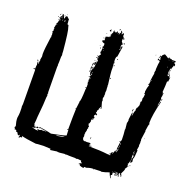

<svg xmlns="http://www.w3.org/2000/svg" viewBox="-135 -867 1013 1031"><g transform="rotate(20 371.0 -351.5)"><path d="M631.3 2V-1.5H629.4V2ZM603 0V-4.9H601.6V0ZM632.8 -3.4Q632.8 -6.8 622.6 -8.8Q624 -5.4 624 -3.4ZM619.1 -4.9V-6.8Q617.2 -6.8 613.8 -8.8V-4.9ZM260.3 -82.5Q295.4 -87.9 295.4 -92.8Q293.9 -92.8 251.5 -84V-82.5ZM567.9 -92.8Q571.3 -92.8 571.3 -96.7H567.9ZM675.3 -91.3V-103.5H673.3V-91.3ZM676.8 -105.5 680.7 -119.1Q676.8 -119.1 676.8 -127.9Q673.3 -127.4 673.3 -124.5V-105.5ZM587.4 -108.9Q587.4 -114.7 590.8 -124.5Q588.9 -127.9 588.9 -129.9H587.4Q587.4 -117.2 584 -108.9ZM678.7 -131.8V-135.3Q675.3 -139.6 675.3 -142.1H673.3V-136.7Q673.3 -134.3 678.7 -131.8ZM675.3 -144V-147.5H673.3V-144ZM590.8 -133.3V-147.5H588.9V-133.3ZM592.8 -152.8V-163.1H590.8V-152.8ZM708.5 -414.6V-418H707V-414.6ZM320.3 -432.1V-437.5H318.4V-432.1ZM320.3 -451.7V-458.5H316.4V-455.1Q317.4 -451.7 320.3 -451.7ZM318.4 -460.4V-463.9H316.4V-460.4ZM316.4 -465.8Q320.3 -465.8 320.3 -470.7Q316.4 -470.2 316.4 -467.3ZM711.9 -484.9V-490.2H710.4V-484.9ZM320.3 -511.2V-514.6H316.4V-511.2ZM321.8 -516.6V-520H320.3V-516.6ZM318.4 -518.6V-522H316.4V-518.6ZM631.3 -532.2V-537.6H629.4V-532.2ZM323.7 -555.2V-560.5H321.8V-555.2ZM335.9 -597.7V-601.1H334V-597.7ZM330.6 -606.4V-609.9H327.1V-606.4ZM690.9 -630.9Q690.9 -634.3 687.5 -634.3V-630.9ZM417 -630.9V-637.7Q413.1 -637.2 413.1 -634.3V-630.9ZM52.7 -641.6V-645H49.3V-641.6ZM418.5 -639.6V-646.5Q416 -646.5 413.1 -641.6L417 -639.6ZM684.1 -669.4V-671.4H680.7V-669.4ZM703.1 -669.4Q707 -669.4 707 -672.9H703.1ZM60.1 -668V-676.8H58.1V-668ZM682.1 -676.8V-678.2H678.7V-676.8ZM74.2 -672.9V-680.2H72.3V-672.9ZM87.9 -671.4 86.4 -681.6Q83 -681.6 83 -672.9Q84.5 -672.9 87.9 -671.4ZM68.8 -685.5V-689H65.4Q65.9 -685.5 68.8 -685.5ZM56.6 -683.6Q59.1 -683.6 61.5 -689V-690.4Q59.1 -690.4 56.6 -685.5ZM348.1 -690.4V-694.3H346.7V-690.4ZM399.4 -710V-713.4H397.5V-710ZM715.8 -580.1H719.2L717.3 -583.5V-585H720.7Q720.7 -581.5 717.3 -558.6H715.8L711.9 -560.5Q711.9 -536.1 708.5 -497.1Q712.9 -492.2 715.8 -492.2Q713.9 -469.7 711.9 -467.3L713.9 -457Q713.9 -444.3 708.5 -425.3V-421.9H710.4Q715.8 -440.9 715.8 -444.3H719.2Q698.2 -362.8 698.2 -314.5Q701.7 -314 701.7 -311Q697.3 -308.1 692.9 -270.5Q692.9 -268.6 694.3 -268.6L687.5 -219.7L689.5 -209L687.5 -205.6Q689.5 -202.1 689.5 -200.2L687.5 -184.6Q687.5 -182.6 689.5 -182.6L685.5 -158.2L689.5 -156.2Q687.5 -112.8 682.1 -105.5Q683.6 -97.7 684.1 -89.4Q684.1 -86.9 675.3 -80.6H673.3L675.3 -84L673.3 -87.9Q675.3 -87.9 675.3 -89.4H671.9Q668.9 -71.8 664.6 -71.8V-68.4H668Q666.5 -59.6 666.5 -57.6H669.9V-56.2L659.2 -40Q659.2 -38.6 661.1 -38.6Q661.1 -33.7 648.9 -10.3V-8.8Q652.3 -7.8 652.3 -4.9L648.9 -3.4L650.4 0V2H647Q643.6 -5.9 643.6 -10.3Q640.6 -10.3 636.7 -3.4Q636.7 -2 641.6 10.7L638.2 12.7Q635.7 2 632.8 2Q632.8 8.8 629.4 8.8V7.3L619.1 12.7L617.2 8.8Q617.2 3.9 620.6 3.9L622.6 7.3Q625.5 5.4 629.4 5.4Q627.9 2.4 627.9 -1.5H622.6V2H620.6L615.2 -1.5Q615.2 2 611.8 2L606.4 -1.5H605L606.4 2L605 5.4L606.4 14.2Q603.5 16.1 599.6 16.1Q599.6 23.4 605 30.3V35.2Q595.2 23.9 588.9 5.4Q566.4 14.2 546.9 17.6Q544.9 17.6 541.5 16.1Q522.5 17.6 502.9 17.6V21.5H501V17.6Q481.9 17.6 464.4 24.9H450.2Q450.2 28.8 448.2 31.7Q423.8 28.3 423.8 21.5L425.8 17.6H421.9V21.5Q417 21.5 417 17.6Q428.2 10.7 432.6 10.7V8.8Q423.8 8.8 423.8 -1.5L402.8 -3.4Q397.5 -3.4 397.5 -1.5L388.7 -3.4Q342.8 -3.4 339.4 -4.9L335.9 -3.4L327.1 -4.9Q322.8 -4.9 297.4 -1.5V-3.4L293.9 -1.5Q286.6 -1.5 286.6 -3.4L248 2Q248 0 246.1 0L248 -3.4V-4.9L207.5 -6.8Q163.6 -4.9 163.6 -3.4Q104 -10.3 79.1 -17.6L83 -12.2Q83 -8.8 79.1 -8.8H70.3V-3.4H65.4V-10.3L68.8 -12.2Q65.9 -19 63.5 -19Q63.5 -13.7 60.1 -13.7Q56.2 -13.7 49.3 -27.8H42.5Q42.5 -36.6 35.2 -38.6Q35.2 -35.2 31.7 -35.2Q31.7 -41 26.4 -47.4V-48.8Q30.3 -53.2 30.3 -56.2Q22.9 -80.1 22.9 -100.1Q26.4 -121.1 26.4 -133.3Q26.4 -164.6 24.9 -167L26.4 -179.2Q24.9 -341.3 24.9 -376Q22 -377.9 14.2 -377.9V-381.3H22.9Q22.9 -400.9 24.9 -404.3Q22.9 -407.2 22.9 -421.9H26.4L28.3 -411.1H30.3Q31.2 -432.1 33.7 -432.1L31.7 -435.5Q33.7 -451.2 35.2 -455.1Q33.7 -464.8 33.7 -469.2Q33.7 -497.1 43.9 -567.4Q45.9 -567.4 45.9 -571.3Q45.9 -572.8 43.9 -576.2Q43.9 -578.1 45.9 -581.5Q43.9 -590.8 43.9 -599.1L40.5 -597.7V-599.1L45.9 -606.4Q43.9 -609.9 43.9 -611.3H45.9L43.9 -615.2Q45.9 -618.2 45.9 -622.1H42.5V-624Q45.9 -627 47.9 -650.4Q52.7 -650.4 56.6 -680.2Q58.1 -680.2 58.1 -681.6H56.6L52.7 -680.2L51.3 -683.6Q59.6 -695.8 61.5 -695.8Q61.5 -694.3 63.5 -694.3L65.4 -697.8Q63.5 -697.8 60.1 -699.2Q63.5 -705.1 63.5 -708H66.9Q75.7 -687 79.1 -687L81.1 -694.3Q79.1 -694.3 79.1 -695.8L86.4 -704.6H87.9Q104 -690.9 104 -689Q104 -687 102.1 -687Q104 -675.8 104 -664.1Q112.8 -664.1 112.8 -653.8Q121.6 -634.3 131.8 -520Q131.8 -502 133.8 -499L131.8 -488.3Q131.8 -451.7 130.4 -440.9Q130.4 -439.5 131.8 -439.5L130.4 -430.7Q130.4 -362.3 131.8 -284.7L133.8 -281.2Q131.8 -277.8 131.8 -273.9Q131.8 -268.6 133.8 -268.6L131.8 -256.3Q131.8 -228.5 123 -140.6Q123 -126.5 119.6 -96.7L123 -98.1Q127 -97.7 127 -94.7Q123.5 -92.8 121.6 -92.8V-91.3L123 -87.9Q125 -87.9 125 -89.4Q133.8 -87.9 135.7 -87.9L140.6 -91.3H147.9V-87.9Q145 -87.9 142.6 -84Q140.6 -84 140.6 -85.9Q128.4 -85.9 128.4 -80.6H116.2V-79.1Q119.1 -79.1 139.2 -73.7H151.4Q151.4 -77.1 146 -77.1V-80.6Q154.8 -80.6 154.8 -79.1Q165.5 -81.1 165.5 -84Q167.5 -84 170.9 -82.5Q182.6 -84 193.4 -84V-87.9Q200.2 -87.9 219.7 -82.5H223.6Q296.4 -96.7 304.2 -101.6L302.7 -133.3H300.8L297.4 -131.8L295.4 -135.3L298.8 -136.7Q298.8 -135.3 300.8 -135.3Q300.8 -215.3 302.7 -252.9H298.8V-254.9Q302.7 -254.9 302.7 -256.3L307.6 -294.9Q306.2 -294.9 306.2 -296.9Q312.5 -296.9 314.9 -369.1L316.4 -379.4L309.6 -376Q309.6 -381.3 316.4 -381.3V-402.3H313Q314.9 -405.8 314.9 -409.2H311.5V-411.1H314.9V-419.9H311.5V-423.3H314.9V-439.5Q311.5 -443.8 311.5 -444.3H314.9V-451.7L311.5 -449.7L309.6 -453.1H311.5L307.6 -460.4Q309.1 -483.4 313 -483.4V-488.3H309.6V-497.1Q314.9 -497.1 314.9 -493.7L313 -490.2L316.4 -488.3Q316.4 -491.7 320.3 -507.8L316.4 -509.8L313 -507.8V-514.6H311.5V-522L313 -525.4L323.7 -523.4L318.4 -530.8H320.3L323.7 -528.8Q323.7 -534.7 325.2 -537.6Q321.3 -537.6 318.4 -544.9V-549.8H323.7L316.4 -557.1V-560.5Q320.3 -560.5 329.1 -574.7L325.2 -576.2L327.1 -580.1Q327.1 -581.5 325.2 -581.5V-578.1H321.8L323.7 -581.5Q320.3 -581.5 320.3 -586.9H323.7L325.2 -611.3Q321.8 -611.3 321.8 -615.2Q327.1 -616.7 327.1 -625.5V-634.3Q309.6 -638.7 309.6 -646.5Q318.4 -651.9 321.8 -651.9Q321.8 -654.8 318.4 -662.6Q321.8 -662.6 321.8 -666Q318.4 -666 318.4 -669.4Q318.4 -672.9 335.9 -676.8Q335.9 -674.8 337.9 -674.8Q338.4 -681.6 342.8 -681.6Q342.8 -680.2 344.7 -680.2V-681.6L342.8 -685.5Q344.7 -685.5 344.7 -687Q341.3 -687 341.3 -690.4L350.1 -706.5V-715.3H351.6L355.5 -713.4V-716.8L364.3 -710Q368.7 -720.7 371.1 -720.7Q374.5 -716.3 374.5 -710H376.5Q376.5 -716.8 381.8 -716.8V-706.5H383.3Q383.3 -712.9 390.6 -722.2L388.7 -725.6V-731H392.1Q392.1 -725.6 395.5 -725.6V-718.8L394 -715.3H397.5L404.3 -722.2H406.2L408.2 -713.4Q406.2 -710 406.2 -708Q410.6 -701.2 413.1 -701.2Q413.1 -700.2 409.7 -695.8V-694.3L415 -697.8Q418.5 -697.3 418.5 -694.3V-690.4H413.1L409.7 -692.4V-678.2L420.4 -664.1V-662.6Q413.1 -662.6 413.1 -648.4H418.5V-655.3Q421.4 -655.3 423.8 -648.4L415 -592.3Q408.2 -592.3 408.2 -567.4H409.7L408.2 -564L411.6 -558.6H408.2V-557.1H413.1V-553.7H409.7Q409.7 -543 411.6 -534.2H409.7L411.6 -530.8V-509.8Q411.6 -500.5 420.4 -430.7H418.5L420.4 -426.8Q420.4 -411.6 421.9 -402.3Q420.4 -395.5 420.4 -388.2Q421.9 -384.8 421.9 -382.8H420.4L421.9 -379.4Q421.9 -372.6 420.4 -372.6L421.9 -369.1L418.5 -356.4Q418.5 -353 421.9 -344.2Q420.4 -340.8 420.4 -338.9Q421.9 -338.9 421.9 -337.4H420.4L430.7 -300.3H427.2L425.8 -307.6Q422.4 -305.7 420.4 -305.7V-303.7Q425.8 -303.7 425.8 -300.3L421.9 -298.8Q418.5 -300.3 417 -300.3V-298.8L418.5 -294.9Q418 -287.1 411.6 -282.7L413.1 -279.3V-273.9H411.6L408.2 -275.9Q408.2 -272 420.4 -261.7Q420.4 -258.3 417 -258.3Q412.6 -261.7 411.6 -261.7Q411.6 -254.9 406.2 -254.9V-247.6Q411.6 -247.6 411.6 -244.1V-238.8Q408.2 -238.8 408.2 -237.3Q409.7 -233.9 409.7 -231.9Q406.2 -231.9 406.2 -226.6H404.3V-235.4H402.8Q402.8 -233.9 399.4 -221.2L400.9 -217.8Q397.5 -209 397.5 -203.6L394 -205.6Q394 -192.4 400.9 -188Q399.4 -182.6 397.5 -182.6L399.4 -179.2V-173.8H395.5Q395.5 -168.5 397.5 -168.5Q394 -149.4 392.1 -149.4Q392.1 -147.5 394 -147.5Q394 -145.5 392.1 -142.1Q394 -132.3 394 -127.9L392.1 -124.5Q392.1 -105.5 406.2 -105.5Q408.2 -105.5 408.2 -106.9L417 -105.5Q425.8 -105.5 434.6 -106.9Q441.4 -104.5 441.4 -101.6Q438.5 -101.6 434.6 -94.7V-92.8Q439.5 -92.8 439.5 -94.7L443.4 -92.8Q446.3 -94.7 450.2 -94.7Q450.2 -89.4 436 -89.4V-87.9Q502 -87.9 543.5 -82.5H555.7L559.1 -80.6L561 -84V-85.9Q553.7 -85.9 553.7 -89.4Q557.1 -91.3 561 -91.3L559.1 -94.7Q564.5 -99.1 564.5 -101.6H567.9V-98.1Q572.8 -98.1 576.7 -114.3H580.1V-110.4H582V-114.3Q580.1 -114.3 580.1 -115.7Q584 -115.7 584 -119.1L582 -127.9L587.4 -170.4Q585.4 -170.4 585.4 -171.9Q590.8 -173.8 590.8 -182.6Q590.8 -210.4 587.4 -238.8Q587.4 -240.7 588.9 -240.7L585.4 -275.9Q587.9 -278.8 588.9 -293.5Q588.9 -294.9 587.4 -294.9L592.8 -337.4H596.2V-321.3H597.7Q601.1 -346.7 606.4 -355Q605 -358.4 605 -360.4L606.4 -363.8V-369.1Q610.8 -369.1 617.2 -390.1Q615.2 -393.6 615.2 -395.5L617.2 -398.9Q615.2 -401.9 615.2 -407.7Q619.1 -407.7 619.1 -409.2V-414.6H620.6Q619.1 -421.4 619.1 -428.7Q623 -432.6 624 -455.1L620.6 -453.1H619.1L620.6 -461.9Q620.6 -463.9 619.1 -467.3Q622.1 -492.7 627.9 -505.9V-507.8H622.6V-513.2L626 -511.2V-520Q627.9 -520 627.9 -530.8H626Q629.9 -563 632.8 -574.7Q631.3 -577.6 631.3 -581.5L632.8 -588.9Q631.3 -588.9 631.3 -590.3L634.8 -592.3L632.8 -599.1Q634.8 -636.2 638.2 -646.5Q632.8 -646.5 632.8 -651.9H629.4V-648.4H626L624 -657.2H629.4L636.7 -651.9Q636.7 -657.2 638.2 -657.2L634.8 -666Q636.7 -666 636.7 -668Q633.8 -668 629.4 -674.8V-676.8L638.2 -674.8Q638.2 -684.6 648.9 -689L650.4 -692.4Q668.9 -682.6 675.3 -676.8Q676.3 -683.6 680.7 -683.6L689.5 -678.2Q692.9 -680.2 694.3 -680.2Q696.3 -676.8 696.3 -674.8L705.1 -678.2V-674.8Q707 -674.8 710.4 -676.8L720.7 -674.8Q720.7 -671.9 711.9 -664.1Q722.7 -664.1 722.7 -651.9Q722.7 -648.4 719.2 -648.4V-651.9H715.8L717.3 -648.4V-646.5H713.9V-645L715.8 -641.6Q710.4 -641.6 710.4 -627.4H707V-630.9H705.1Q705.1 -620.1 701.7 -620.1Q701.7 -618.7 703.1 -618.7L701.7 -609.9Q701.7 -586.9 707 -586.9Q707 -588.9 708.5 -588.9Q708.5 -586.9 710.4 -586.9Q710.4 -593.8 711.9 -593.8L710.4 -597.7V-599.1H713.9ZM650.4 7.3H648.9Q648.9 2.9 655.8 -1.5V2Q655.8 4.4 650.4 7.3ZM671.9 -57.6H669.9V-61.5H671.9ZM680.7 -63Q676.8 -63 676.8 -66.4L680.7 -68.4ZM189.9 -85.9Q188.5 -85.9 188.5 -87.9Q186.5 -87.9 186.5 -85.9Q163.6 -88.9 163.6 -91.3L160.2 -89.4L156.7 -91.3Q156.7 -87.9 153.3 -87.9L151.4 -91.3Q151.9 -94.7 155.8 -94.7Q184.6 -89.4 193.4 -89.4Q193.4 -85.9 189.9 -85.9ZM137.2 -91.3V-94.7H140.6Q140.6 -91.3 137.2 -91.3ZM430.7 -126.5H429.2V-136.7H432.6Q432.6 -135.3 430.7 -126.5ZM585.4 -167H582V-170.4H585.4ZM705.1 -226.6H701.7V-228.5H705.1ZM592.8 -344.2H588.9Q590.8 -351.1 590.8 -356.4H594.2ZM17.6 -425.3 16.1 -428.7 19.5 -430.7H24.9V-428.7Q22 -428.7 17.6 -425.3ZM311.5 -437.5H307.6Q307.6 -442.9 311.5 -442.9ZM720.7 -451.7H717.3V-460.4H720.7ZM421.9 -467.3H418.5V-472.7H421.9ZM302.7 -465.8H300.8L302.7 -478H306.2Q306.2 -472.7 304.2 -472.7L306.2 -469.2Q306.2 -465.8 302.7 -465.8ZM306.2 -481.4H302.7Q300.8 -493.7 300.8 -495.6H302.7Q306.2 -495.1 306.2 -492.2ZM306.2 -501H302.7Q303.7 -518.6 307.6 -518.6L309.6 -509.8Q306.2 -509.8 306.2 -501ZM316.4 -532.2H313V-534.2H316.4ZM309.6 -532.2H306.2V-534.2H309.6ZM415 -537.6H413.1Q415 -541 415 -543H418.5Q418.5 -537.6 415 -537.6ZM316.4 -548.3H309.6V-549.8Q313 -549.8 313 -553.7H316.4ZM313 -558.6H311.5V-564H313ZM423.8 -576.2H420.4V-581.5H423.8ZM708.5 -593.8H705.1Q705.1 -597.7 707 -597.7L705.1 -601.1V-607.9H708.5ZM316.4 -602.5H313V-607.9H316.4ZM309.6 -616.7H306.2V-618.7H309.6ZM708.5 -613.3H705.1V-622.1H708.5ZM314.9 -660.6H311.5V-664.1H314.9ZM627.9 -664.1H626Q626 -669.4 629.4 -669.4H631.3Q631.3 -664.1 627.9 -664.1ZM608.4 -669.4H606.4V-672.9H608.4ZM429.2 -666Q423.8 -666 423.8 -669.4V-672.9H425.8Q429.2 -672.4 429.2 -669.4ZM47.9 -671.4V-674.8H51.3Q51.3 -671.4 47.9 -671.4ZM45.9 -685.5H42.5V-689H45.9ZM321.8 -689H318.4V-692.4Q321.8 -691.9 321.8 -689ZM75.7 -699.2 74.2 -703.1 77.6 -704.6 79.1 -701.2ZM52.7 -699.2H49.3Q49.3 -704.6 52.7 -704.6ZM58.1 -704.6H56.6V-708H58.1ZM86.4 -710H84.5V-713.4H86.4ZM334 -706.5Q331.5 -706.5 329.1 -711.9V-713.4Q334 -713.4 334 -718.8L337.9 -716.8L335.9 -713.4V-711.9H339.4Q339.4 -709 334 -706.5ZM355.5 -718.8H351.6V-720.7H355.5ZM377.9 -729.5V-734.4Q378.9 -738.3 381.8 -738.3V-732.9Q381.8 -729.5 377.9 -729.5Z"/></g></svg>

Font: Mister Brush
Style: Regular
Weight: 400
Designer: GGBotNet
Foundry: GGBotNet
Version: 1.00